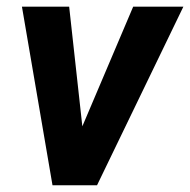

<svg xmlns="http://www.w3.org/2000/svg" viewBox="-20 -548 562 568"><path d="M223.6 -174.3 374 -528.3H522.5L267.1 0H135.3L44.9 -528.3H184.6Z"/></svg>

Font: RobotoInd
Style: Bold Italic
Weight: 700
Italic angle: -12°
Designer: Google
Version: Version 2.001150; 2014